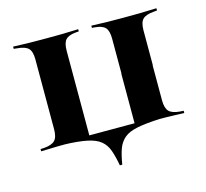

<svg xmlns="http://www.w3.org/2000/svg" viewBox="-85 -514 795 740"><g transform="rotate(-15 313.0 -144.0)"><path d="M158.9 -2.4Q123.4 -2.4 94.8 -2Q66.1 -1.6 26.6 0V-8.9L41.1 -9.7Q71.8 -12.1 84.3 -25Q96.8 -37.9 96.8 -69.4V-348.4Q96.8 -379.8 84.3 -392.3Q71.8 -404.8 41.1 -407.3L26.6 -408.9V-417.7Q66.1 -416.1 94.8 -415.7Q123.4 -415.3 158.9 -415.3Q193.5 -415.3 221 -415.7Q248.4 -416.1 286.3 -417.7V-408.9L275 -408.1Q245.2 -405.6 233.5 -392.7Q221.8 -379.8 221.8 -348.4V-11.3H524.2L528.2 -2.4H311.3Q273.4 -2.4 248 -2.4Q222.6 -2.4 202.8 -2.4Q183.1 -2.4 158.9 -2.4ZM403.2 -208.9V-348.4Q403.2 -379.8 391.5 -392.7Q379.8 -405.6 350 -408.1L338.7 -408.9V-417.7Q376.6 -416.1 404 -415.7Q431.5 -415.3 466.1 -415.3Q501.6 -415.3 530.6 -415.7Q559.7 -416.1 598.4 -417.7V-408.9L583.9 -407.3Q553.2 -404.8 540.7 -392.3Q528.2 -379.8 528.2 -348.4V-208.9ZM305.6 130.6Q299.2 94.4 290.3 69.4Q281.5 44.4 262.9 29Q244.4 13.7 209.7 6.5Q175 -0.8 116.9 -2.4L121.8 -4.8H500.8L504 -2.4Q446 0 410.9 6.9Q375.8 13.7 357.3 29.4Q338.7 45.2 329.8 69.8Q321 94.4 315.3 130.6ZM402.4 -2.4V-208.9H527.4V-69.4Q527.4 -37.9 539.9 -25Q552.4 -12.1 583.1 -9.7L597.6 -8.9V0Q558.9 -1.6 529.8 -2Q500.8 -2.4 465.3 -2.4Z"/></g></svg>

Font: Playfair 144pt SemiExpanded ExtraBold
Style: Regular
Weight: 800
Width: 6
Designer: Claus Eggers Sørensen
Foundry: Claus Eggers Sørensen
Version: Version 2.203